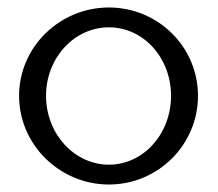

<svg xmlns="http://www.w3.org/2000/svg" viewBox="-20 -482 583 513"><path d="M31 -226C31 -95 140 11 271 11C402 11 509 -95 509 -226C509 -357 402 -462 271 -462C140 -462 31 -357 31 -226ZM103 -226C103 -328 179 -409 271 -409C363 -409 437 -328 437 -226C437 -124 363 -42 271 -42C179 -42 103 -124 103 -226Z"/></svg>

Font: Charger Sport
Style: Df
Weight: 400
Designer: Jasper
Foundry: Cannot Into Space Fonts
Version: Version 1.1